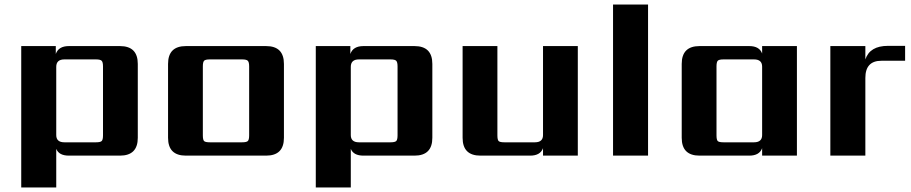

<svg xmlns="http://www.w3.org/2000/svg" viewBox="-20 -689 4035 850"><path d="M436 -90V-395Q436 -414 430 -420Q424 -426 405 -426H265Q229 -426 229 -393V-91Q229 -59 265 -59H405Q424 -59 430 -64.5Q436 -70 436 -90ZM285 -485H511Q590 -485 590 -406V-79Q590 0 511 0H285Q241 0 229 -30V141H74V-485H227V-450Q239 -485 285 -485Z M1083 -90V-395Q1083 -414 1077 -420Q1071 -426 1052 -426H909Q889 -426 883.5 -420Q878 -414 878 -395V-90Q878 -70 883.5 -64.5Q889 -59 909 -59H1052Q1071 -59 1077 -64.5Q1083 -70 1083 -90ZM803 -485H1158Q1237 -485 1237 -406V-79Q1237 0 1158 0H803Q724 0 724 -79V-406Q724 -485 803 -485Z M1740 -90V-395Q1740 -414 1734 -420Q1728 -426 1709 -426H1569Q1533 -426 1533 -393V-91Q1533 -59 1569 -59H1709Q1728 -59 1734 -64.5Q1740 -70 1740 -90ZM1589 -485H1815Q1894 -485 1894 -406V-79Q1894 0 1815 0H1589Q1545 0 1533 -30V141H1378V-485H1531V-450Q1543 -485 1589 -485Z M2384 -485H2538V0H2384V-33Q2372 0 2327 0H2107Q2028 0 2028 -79V-485H2182V-90Q2182 -70 2187.5 -64.5Q2193 -59 2213 -59H2348Q2384 -59 2384 -91Z M2849 0H2694V-669H2849Z M3183 -59H3318Q3354 -59 3354 -91V-394Q3354 -426 3318 -426H3183Q3163 -426 3157.5 -420Q3152 -414 3152 -395V-90Q3152 -70 3157.5 -64.5Q3163 -59 3183 -59ZM3354 -485H3508V0H3354V-33Q3342 0 3297 0H3077Q2998 0 2998 -79V-406Q2998 -485 3077 -485H3297Q3342 -485 3354 -452Z M3911 -486H3987V-420H3882Q3811 -420 3811 -344V0H3656V-485H3811V-426Q3831 -486 3911 -486Z"/></svg>

Font: Sarpanch
Style: Bold
Weight: 700
Designer: Manushi Parikh (Devanagari and Latin), Jyotish Sonowal (Devanagari)
Foundry: Indian Type Foundry
Version: Version 2.004;PS 1.0;hotconv 1.0.78;makeotf.lib2.5.61930; tt